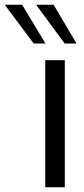

<svg xmlns="http://www.w3.org/2000/svg" viewBox="-125 -790 355 810"><path d="M17.1 -606.4 -105 -770H-31.7L66.9 -606.4ZM147.9 -606.4 27.3 -770H101.1L197.8 -606.4ZM148.4 -536.1V0H65.9V-536.1Z"/></svg>

Font: Oxygen
Style: Regular
Weight: 400
Designer: Vernon Adams
Foundry: Vernon Adams
Version: Version Release 0.2.3 webfont; ttfautohint (v0.93.3-1d66) -l